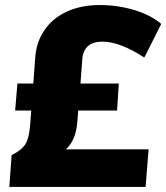

<svg xmlns="http://www.w3.org/2000/svg" viewBox="-20 -741 659 761"><path d="M241 -149H569L557 0H17L26 -126Q66 -146 80.5 -169.5Q95 -193 99 -241L104 -303H40L49 -410H112L120 -517Q125 -577 157.5 -623.5Q190 -670 246 -695.5Q302 -721 375 -721Q446 -721 511.5 -701.5Q577 -682 619 -646L552 -513Q455 -576 386 -576Q311 -576 306 -504L299 -410H451L444 -303H290L287 -263Q284 -223 273 -195.5Q262 -168 241 -149Z"/></svg>

Font: Muli Black
Style: Italic
Weight: 900
Italic angle: -4.541°
Designer: Vernon Adams
Foundry: Vernon Adams
Version: Version 2.001